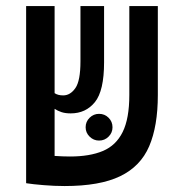

<svg xmlns="http://www.w3.org/2000/svg" viewBox="-20 -606 626 635"><path d="M193.8 9.3Q159.7 9.3 124 6.3Q88.4 3.4 66.9 0V-0.5H66.4V-585.9H160.6V-297.9Q171.4 -290.5 189 -290.5Q212.4 -290.5 229.2 -314.5Q246.1 -338.4 246.1 -403.3V-585.9H324.2V-399.9Q324.2 -305.7 293.9 -268.3Q263.7 -231 213.9 -231Q196.3 -231 183.6 -235.1Q170.9 -239.3 160.6 -246.1V-90.3Q173.8 -89.4 187 -88.9Q200.2 -88.4 211.4 -88.4Q276.9 -88.4 320.3 -106.7Q363.8 -125 385.7 -169.4Q407.7 -213.9 407.7 -292V-585.9H502V-291.5Q502 -189 473.4 -122.3Q444.8 -55.7 377.4 -23.2Q310.1 9.3 193.8 9.3ZM307.6 -141.1Q289.6 -141.1 276.4 -154.1Q263.2 -167 263.2 -185.1Q263.2 -203.6 276.4 -216.6Q289.6 -229.5 307.6 -229.5Q326.2 -229.5 339.1 -216.6Q352.1 -203.6 352.1 -185.1Q352.1 -167 339.1 -154.1Q326.2 -141.1 307.6 -141.1Z"/></svg>

Font: CaskaydiaCove NFP
Style: Regular
Weight: 400
Designer: Aaron Bell
Foundry: Saja Typeworks
Version: Version 2111.001; VTT 6.35;Nerd Fonts 3.1.1